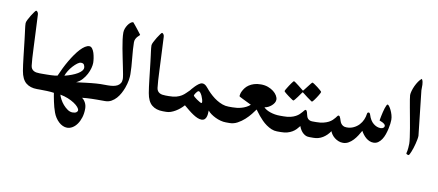

<svg xmlns="http://www.w3.org/2000/svg" viewBox="-80 -1001 3631 1591"><g transform="rotate(10 1735.5 -206.0)"><path d="M239.3 0Q182.1 0 146.2 -29.5Q110.4 -59.1 98.6 -128.4Q90.8 -174.8 83.5 -240.7Q76.2 -306.6 66.9 -386.7Q63.5 -415.5 60.8 -436Q58.1 -456.5 56.2 -471.9Q54.2 -487.3 53 -498.8Q51.8 -510.3 51.8 -521.5Q51.8 -531.2 61.3 -550.5Q70.8 -569.8 83 -589.4Q95.2 -608.9 106.2 -623.8Q117.2 -638.7 120.1 -638.7Q126 -638.7 132.6 -630.4Q139.2 -622.1 139.6 -608.9Q144 -517.6 147.2 -449.5Q150.4 -381.3 152.6 -330.8Q154.8 -280.3 157 -244.6Q159.2 -209 162.6 -182.6Q164.6 -168 171.1 -158.2Q177.7 -148.4 187.7 -142.6Q197.8 -136.7 210.9 -134.5Q224.1 -132.3 239.3 -132.3H261.7Q276.4 -132.3 285.2 -119.6Q293.9 -106.9 293.9 -70.3Q293.9 -30.8 284.2 -15.4Q274.4 0 261.7 0Z M802.7 0H778.8H742.7Q722.2 0 700.2 0.7Q678.2 1.5 657 2.7Q635.7 3.9 619.6 6.3Q636.2 17.1 648.7 39.8Q661.1 62.5 661.1 91.3Q661.1 131.3 650.9 164.3Q640.6 197.3 623.8 221.4Q606.9 245.6 585 258.8Q563 272 540 272Q521.5 272 503.2 263.7Q484.9 255.4 469.2 240.7Q453.6 226.1 440.9 206.8Q428.2 187.5 420.4 165.5Q412.6 145 406.7 122.6Q400.9 100.1 396.2 78.6Q391.6 57.1 388.2 38.6Q384.8 20 382.8 6.3Q356.4 2.4 325.4 1.2Q294.4 0 266.6 0H242.7Q230.5 0 223.4 -7.3Q216.3 -14.6 212.9 -25.4Q209.5 -36.1 208.5 -47.4Q207.5 -58.6 207.5 -66.4Q207.5 -74.2 208.5 -85.2Q209.5 -96.2 212.9 -106.7Q216.3 -117.2 223.4 -124.8Q230.5 -132.3 242.7 -132.3H266.6Q282.7 -132.3 300.5 -132.6Q318.4 -132.8 335 -133.5Q351.6 -134.3 365.5 -135.7Q379.4 -137.2 388.2 -139.6Q401.9 -171.9 418.5 -205.6Q435.1 -239.3 453.6 -271Q472.2 -302.7 491.9 -330.8Q511.7 -358.9 531.2 -379.9Q550.8 -400.9 569.8 -413.1Q588.9 -425.3 605.5 -425.3Q619.6 -425.3 630.4 -411.1Q641.1 -397 647.5 -376.5Q653.8 -356 657.2 -333.3Q660.6 -310.5 660.6 -294.4Q660.6 -275.9 653.8 -250Q647 -224.1 633.3 -198Q619.6 -171.9 598.9 -148.7Q578.1 -125.5 548.8 -112.3Q550.8 -112.3 562.5 -113.8Q574.2 -115.2 591.8 -117.2Q609.4 -119.1 631.1 -122.1Q652.8 -125 674.6 -127Q696.3 -128.9 716.3 -130.6Q736.3 -132.3 751.5 -132.3H802.7Q814.9 -132.3 822 -124.8Q829.1 -117.2 832.8 -106.7Q836.4 -96.2 837.4 -85.2Q838.4 -74.2 838.4 -66.4Q838.4 -58.6 837.4 -47.4Q836.4 -36.1 832.8 -25.4Q829.1 -14.6 822 -7.3Q814.9 0 802.7 0ZM594.2 -241.7Q594.2 -253.9 587.6 -266.1Q581.1 -278.3 561 -278.3Q548.3 -278.3 531 -265.4Q513.7 -252.4 496.1 -233.2Q478.5 -213.9 464.4 -191.2Q450.2 -168.5 443.8 -148.4Q476.1 -156.7 503.9 -167.2Q531.7 -177.7 551.5 -189.7Q571.3 -201.7 582.8 -214.8Q594.2 -228 594.2 -241.7ZM605.5 114.7Q605.5 103 592.8 87.9Q580.1 72.8 557.4 57.9Q534.7 43 504.4 30.5Q474.1 18.1 438.5 11.7Q442.4 27.3 454.1 49.6Q465.8 71.8 482.9 91.6Q500 111.3 520.5 125.5Q541 139.6 563 139.6Q585 139.6 595.2 131.6Q605.5 123.5 605.5 114.7Z M980.5 -255.4Q980.5 -247.1 979.7 -234.1Q979 -221.2 976.3 -205.6Q973.6 -189.9 969 -172.6Q964.4 -155.3 958 -137.7Q949.2 -114.3 936.3 -90.1Q923.3 -65.9 905.5 -45.9Q887.7 -25.9 864.5 -12.9Q841.3 0 812 0H786.6Q774.4 0 767.3 -4.4Q760.3 -8.8 756.8 -17.3Q753.4 -25.9 752.4 -38.1Q751.5 -50.3 751.5 -66.4Q751.5 -78.6 752.4 -90.6Q753.4 -102.5 756.8 -111.6Q760.3 -120.6 767.3 -126.5Q774.4 -132.3 786.6 -132.3H812Q835.9 -132.3 856.7 -135.7Q877.4 -139.2 892.6 -147.5Q907.7 -155.8 916.5 -170.2Q925.3 -184.6 925.3 -205.1Q925.3 -217.3 920.7 -243.4Q916 -269.5 908.9 -303.7Q901.9 -337.9 893.8 -377.2Q885.7 -416.5 878.7 -454.3Q871.6 -492.2 867.2 -526.4Q862.8 -560.5 862.8 -585.4Q862.8 -602.1 869.1 -619.4Q875.5 -636.7 885.5 -651.4Q895.5 -666 907.2 -675Q918.9 -684.1 928.7 -684.1Q929.2 -684.1 935.1 -677.2Q940.9 -670.4 949.2 -660.4Q957.5 -650.4 966.8 -638.4Q976.1 -626.5 984.1 -616.2Q992.2 -606 997.8 -598.4Q1003.4 -590.8 1003.4 -590.3Q1003.4 -588.9 997.3 -583.7Q991.2 -578.6 983.4 -570.1Q975.6 -561.5 969.5 -549.3Q963.4 -537.1 963.4 -521.5Q963.4 -495.6 965.8 -461.2Q968.3 -426.8 971.9 -389.9Q975.6 -353 978 -317.6Q980.5 -282.2 980.5 -255.4Z M1298.3 0Q1241.2 0 1205.3 -29.5Q1169.4 -59.1 1157.7 -128.4Q1149.9 -174.8 1142.6 -240.7Q1135.3 -306.6 1126 -386.7Q1122.6 -415.5 1119.9 -436Q1117.2 -456.5 1115.2 -471.9Q1113.3 -487.3 1112.1 -498.8Q1110.8 -510.3 1110.8 -521.5Q1110.8 -531.2 1120.4 -550.5Q1129.9 -569.8 1142.1 -589.4Q1154.3 -608.9 1165.3 -623.8Q1176.3 -638.7 1179.2 -638.7Q1185.1 -638.7 1191.7 -630.4Q1198.2 -622.1 1198.7 -608.9Q1203.1 -517.6 1206.3 -449.5Q1209.5 -381.3 1211.7 -330.8Q1213.9 -280.3 1216.1 -244.6Q1218.3 -209 1221.7 -182.6Q1223.6 -168 1230.2 -158.2Q1236.8 -148.4 1246.8 -142.6Q1256.8 -136.7 1270 -134.5Q1283.2 -132.3 1298.3 -132.3H1320.8Q1335.4 -132.3 1344.2 -119.6Q1353 -106.9 1353 -70.3Q1353 -30.8 1343.3 -15.4Q1333.5 0 1320.8 0Z M1852.1 0H1828.6Q1807.1 0 1783.9 -6.1Q1760.7 -12.2 1739.5 -22.5Q1718.3 -32.7 1700.2 -45.7Q1682.1 -58.6 1671.9 -72.3Q1671.9 -56.6 1670.2 -41.3Q1668.5 -25.9 1663.6 -13.9Q1658.7 -2 1649.7 5.4Q1640.6 12.7 1626 12.7Q1609.4 12.7 1591.3 5.1Q1573.2 -2.4 1553.5 -15.4Q1533.7 -28.3 1512.9 -45.2Q1492.2 -62 1470.2 -80.6Q1456.5 -64.9 1439.5 -50.5Q1422.4 -36.1 1403.6 -24.9Q1384.8 -13.7 1365.2 -6.8Q1345.7 0 1325.7 0H1301.8Q1289.6 0 1282.5 -7.3Q1275.4 -14.6 1272 -25.4Q1268.6 -36.1 1267.6 -47.4Q1266.6 -58.6 1266.6 -66.4Q1266.6 -74.2 1267.6 -85.2Q1268.6 -96.2 1272 -106.7Q1275.4 -117.2 1282.5 -124.8Q1289.6 -132.3 1301.8 -132.3H1325.7Q1363.3 -132.3 1388.4 -139.4Q1413.6 -146.5 1431.4 -157.7Q1449.2 -168.9 1462.9 -182.9Q1476.6 -196.8 1490.2 -209.5Q1490.7 -210.9 1500.5 -222.7Q1510.3 -234.4 1523.7 -248Q1537.1 -261.7 1552.5 -272.9Q1567.9 -284.2 1581.5 -284.2Q1591.8 -284.2 1600.1 -279.8Q1608.4 -275.4 1615.7 -268.3Q1623 -261.2 1630.4 -252.2Q1637.7 -243.2 1646 -233.9Q1662.6 -215.8 1683.1 -197.8Q1703.6 -179.7 1726.8 -165.3Q1750 -150.9 1775.4 -141.6Q1800.8 -132.3 1828.6 -132.3H1852.1Q1864.3 -132.3 1871.6 -124.8Q1878.9 -117.2 1882.3 -106.7Q1885.7 -96.2 1886.7 -85.2Q1887.7 -74.2 1887.7 -66.4Q1887.7 -58.6 1886.7 -47.4Q1885.7 -36.1 1882.3 -25.4Q1878.9 -14.6 1871.8 -7.3Q1864.7 0 1852.1 0ZM1606 -130.9Q1606 -139.6 1601.8 -154.1Q1597.7 -168.5 1591.6 -181.9Q1585.4 -195.3 1577.6 -205.3Q1569.8 -215.3 1563 -215.3Q1557.1 -215.3 1551.3 -209.2Q1545.4 -203.1 1540.3 -196Q1535.2 -189 1532 -182.1Q1528.8 -175.3 1528.8 -174.8Q1528.8 -170.9 1538.3 -162.1Q1547.9 -153.3 1560.5 -144.8Q1573.2 -136.2 1584.5 -129.6Q1595.7 -123 1599.6 -123Q1603 -123 1604.5 -124.3Q1606 -125.5 1606 -130.9Z M2282.7 0H2258.8Q2234.4 0 2211.4 -9.8Q2188.5 -19.5 2167.7 -34.2Q2147 -48.8 2129.4 -66.7Q2111.8 -84.5 2098.1 -101.3Q2084.5 -118.2 2075 -131.3Q2065.4 -144.5 2061.5 -149.4Q2049.8 -132.8 2029.8 -107.4Q2009.8 -82 1983.4 -58.1Q1957 -34.2 1925.5 -17.1Q1894 0 1860.4 0H1836.4Q1824.2 0 1817.1 -7.3Q1810.1 -14.6 1806.6 -25.4Q1803.2 -36.1 1802.2 -47.4Q1801.3 -58.6 1801.3 -66.4Q1801.3 -74.2 1802.2 -85.2Q1803.2 -96.2 1806.6 -106.7Q1810.1 -117.2 1817.1 -124.8Q1824.2 -132.3 1836.4 -132.3H1860.4Q1878.4 -132.3 1897.7 -134.5Q1917 -136.7 1936 -142.1Q1955.1 -147.5 1973.1 -156.5Q1991.2 -165.5 2007.3 -179.7Q1985.4 -190.4 1966.1 -199.7Q1946.8 -209 1932.6 -216.1Q1918.5 -223.1 1910.4 -227.5Q1902.3 -231.9 1902.3 -234.4Q1902.3 -239.7 1904.8 -251.5Q1907.2 -263.2 1914.1 -276.9Q1920.9 -290.5 1932.1 -305.4Q1943.4 -320.3 1961.2 -332.5Q1979 -344.7 2003.4 -352.5Q2027.8 -360.4 2061 -360.4Q2094.7 -360.4 2121.6 -350.3Q2148.4 -340.3 2167.7 -325.2Q2187 -310.1 2197.8 -292Q2208.5 -273.9 2208.5 -257.8Q2208.5 -244.1 2200.7 -231Q2192.9 -217.8 2180.4 -206.8Q2168 -195.8 2152.8 -188.2Q2137.7 -180.7 2122.1 -178.7Q2130.9 -168.5 2145.8 -159.9Q2160.6 -151.4 2178.7 -145.3Q2196.8 -139.2 2217.5 -135.7Q2238.3 -132.3 2258.8 -132.3H2282.7Q2294.9 -132.3 2302 -124.8Q2309.1 -117.2 2312.5 -106.7Q2315.9 -96.2 2316.9 -85.2Q2317.9 -74.2 2317.9 -66.4Q2317.9 -58.6 2316.9 -47.4Q2315.9 -36.1 2312.5 -25.4Q2309.1 -14.6 2302 -7.3Q2294.9 0 2282.7 0Z M2558.6 0H2533.7Q2515.6 0 2503.7 -4.4Q2491.7 -8.8 2478.5 -20Q2467.8 -28.8 2458 -43.7Q2448.2 -58.6 2441.9 -77.1Q2430.2 -61.5 2417 -47.9Q2403.8 -34.2 2385.7 -23.4Q2367.7 -12.7 2344.5 -6.3Q2321.3 0 2290.5 0H2266.6Q2254.4 0 2247.3 -4.2Q2240.2 -8.3 2236.8 -17.1Q2233.4 -25.9 2232.4 -38.1Q2231.4 -50.3 2231.4 -66.9Q2231.4 -82.5 2232.4 -94.5Q2233.4 -106.4 2236.8 -114.7Q2240.2 -123 2247.3 -127.7Q2254.4 -132.3 2266.6 -132.3H2290.5Q2324.2 -132.3 2348.9 -138.4Q2373.5 -144.5 2391.1 -154.1Q2408.7 -163.6 2419.9 -174.3Q2431.2 -185.1 2439.2 -194.6Q2447.3 -204.1 2452.4 -210.4Q2457.5 -216.8 2462.4 -216.8Q2466.3 -216.8 2470.9 -210.9Q2475.6 -205.1 2480.5 -181.2Q2482.4 -172.9 2485.4 -164.1Q2488.3 -155.3 2494.4 -148.2Q2500.5 -141.1 2510 -136.7Q2519.5 -132.3 2533.7 -132.3H2558.6Q2582.5 -132.3 2588.4 -115.5Q2594.2 -98.6 2594.2 -66.9Q2594.2 -35.2 2588.4 -17.6Q2582.5 0 2558.6 0ZM2478.5 -449.2Q2482.4 -449.2 2496.1 -440.2Q2509.8 -431.2 2524.4 -419.9Q2539.1 -408.7 2550.8 -398.2Q2562.5 -387.7 2562.5 -384.8Q2562.5 -382.3 2558.6 -374.5Q2554.7 -366.7 2548.6 -356.4Q2542.5 -346.2 2535.2 -335Q2527.8 -323.7 2521 -314.5Q2514.2 -305.2 2508.8 -299.1Q2503.4 -293 2501.5 -293Q2499 -293 2486.3 -302Q2473.6 -311 2458.5 -321.8L2419.9 -351.6Q2416 -355.5 2411.6 -355.5Q2409.7 -355.5 2406.7 -349.6L2379.9 -312Q2369.6 -297.9 2360.1 -286.6Q2350.6 -275.4 2347.2 -275.4Q2345.7 -275.4 2339.1 -279.5Q2332.5 -283.7 2322.8 -290.5Q2313 -297.4 2302.7 -304.9Q2292.5 -312.5 2283.4 -319.8Q2274.4 -327.1 2268.6 -332.5Q2262.7 -337.9 2262.7 -339.8Q2262.7 -342.3 2266.8 -350.1Q2271 -357.9 2277.6 -368.4Q2284.2 -378.9 2291.5 -390.6Q2298.8 -402.3 2305.9 -411.6Q2313 -420.9 2318.1 -427.5Q2323.2 -434.1 2324.7 -434.1Q2329.1 -434.1 2342 -424.6Q2355 -415 2369.1 -404.3Q2385.7 -391.6 2404.8 -375.5Q2408.7 -371.1 2411.6 -370.6Q2413.6 -370.6 2415.3 -372.1Q2417 -373.5 2419.9 -377.9Q2434.6 -397.5 2447.3 -413.1Q2457.5 -426.8 2466.8 -438Q2476.1 -449.2 2478.5 -449.2Z M3175.3 -258.3Q3175.3 -245.6 3172.9 -224.9Q3170.4 -204.1 3165 -180.7Q3159.7 -157.2 3151.4 -133.3Q3143.1 -109.4 3130.4 -90.1Q3117.7 -70.8 3100.6 -58.8Q3083.5 -46.9 3061.5 -46.9Q3043.5 -46.9 3027.3 -54Q3011.2 -61 2997.8 -72.5Q2984.4 -84 2973.4 -98.4Q2962.4 -112.8 2954.6 -127.4Q2943.8 -107.9 2929.9 -85.9Q2916 -64 2898.2 -44.9Q2880.4 -25.9 2859.1 -13.7Q2837.9 -1.5 2812.5 -1.5Q2792.5 -1.5 2774.7 -8.8Q2756.8 -16.1 2742.4 -27.3Q2728 -38.6 2718 -52.5Q2708 -66.4 2703.1 -80.1Q2678.7 -43.5 2643.6 -21.7Q2608.4 0 2565.4 0H2541.5Q2529.3 0 2522.2 -7.3Q2515.1 -14.6 2511.7 -25.4Q2508.3 -36.1 2507.3 -47.4Q2506.3 -58.6 2506.3 -66.4Q2506.3 -74.2 2507.3 -85.2Q2508.3 -96.2 2511.7 -106.7Q2515.1 -117.2 2522.2 -124.8Q2529.3 -132.3 2541.5 -132.3H2565.4Q2600.1 -132.3 2625.7 -138.7Q2651.4 -145 2668.9 -154.3Q2686.5 -163.6 2698.2 -174.8Q2710 -186 2717.3 -195.3L2729.5 -211.4Q2734.4 -217.8 2738.3 -217.8Q2746.1 -217.8 2749.8 -211.4Q2753.4 -205.1 2756.8 -195.6Q2760.3 -186 2763.7 -175.3Q2767.1 -164.6 2773.9 -155Q2780.8 -145.5 2792 -139.2Q2803.2 -132.8 2821.8 -132.8Q2853.5 -132.8 2879.6 -145.3Q2905.8 -157.7 2924.6 -177.7Q2943.4 -197.8 2954.1 -222.7Q2964.8 -247.6 2967.8 -272.5Q2968.3 -277.8 2971.2 -282Q2974.1 -286.1 2981 -286.1Q2989.7 -286.1 2995.1 -270Q3009.8 -222.2 3038.6 -199Q3067.4 -175.8 3099.1 -175.8Q3113.3 -175.8 3122.1 -182.6Q3130.9 -189.5 3130.9 -198.7Q3130.9 -207.5 3123 -214.4Q3115.2 -221.2 3105.5 -226.1Q3095.7 -231 3088.1 -233.4Q3080.6 -235.8 3080.6 -237.3Q3080.6 -238.8 3082.5 -249.5Q3084.5 -260.3 3087.6 -276.1Q3090.8 -292 3095.2 -310.1Q3099.6 -328.1 3104.5 -343.3Q3109.4 -358.4 3114.3 -368.4Q3119.1 -378.4 3123.5 -378.4Q3128.9 -378.4 3137.5 -367.2Q3146 -356 3154.5 -338.4Q3163.1 -320.8 3169.2 -299.6Q3175.3 -278.3 3175.3 -258.3Z M3419.9 -167.5Q3419.9 -154.8 3416.5 -137Q3413.1 -119.1 3408.4 -99.9Q3403.8 -80.6 3397.7 -62.3Q3391.6 -43.9 3385.7 -29.1Q3379.9 -14.2 3374.8 -5.1Q3369.6 3.9 3366.7 3.9Q3360.8 3.9 3353.5 0.7Q3346.2 -2.4 3346.2 -7.8Q3346.2 -9.8 3347.9 -14.6Q3349.6 -19.5 3351.1 -29.1Q3352.5 -38.6 3354.2 -53.5Q3356 -68.4 3356 -89.4Q3356 -107.9 3351.1 -142.3Q3346.2 -176.8 3339.4 -218Q3332.5 -259.3 3324.2 -303.2Q3315.9 -347.2 3309.1 -385.3Q3302.2 -423.3 3297.6 -451.2Q3293 -479 3293 -487.8Q3293 -502.4 3299.1 -523.9Q3305.2 -545.4 3315.2 -566.9Q3325.2 -588.4 3338.4 -607.7Q3351.6 -627 3365.7 -637.2Q3373 -627 3375.7 -613.3Q3378.4 -599.6 3378.4 -590.3V-542.5Z"/></g></svg>

Font: Accordance
Style: Bold
Weight: 700
Version: Version 1.2 (build January 31, 2020) Miklal Software Solutio